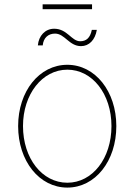

<svg xmlns="http://www.w3.org/2000/svg" viewBox="-20 -852 619 884"><path d="M290 11.7C418.5 11.7 515.6 -110.4 515.6 -271.5C515.6 -431.6 418 -553.7 290 -553.7C161.1 -553.7 63.5 -432.1 63.5 -271.5C63.5 -110.4 161.1 11.7 290 11.7ZM290 -10.7C173.8 -10.7 85.9 -123 85.9 -271.5C85.9 -418.5 174.8 -531.2 290 -531.2C405.3 -531.2 493.2 -418.9 493.2 -271.5C493.2 -123 405.8 -10.7 290 -10.7ZM353 -639.6C390.1 -639.6 418 -668 425.8 -714.4H402.8C395 -677.2 377 -662.1 349.1 -662.1C309.1 -662.1 290 -719.7 229.5 -719.7C188 -719.7 158.2 -687.5 154.3 -643.1H176.8C179.7 -676.8 201.2 -697.3 233.4 -697.3C278.3 -697.3 298.3 -639.6 353 -639.6ZM403.8 -832H176.3V-809.6H403.8Z"/></svg>

Font: Raveo Thin
Style: Regular
Weight: 100
Designer: Jakub Foglar, Rasmus Andersson (Inter)
Foundry: Jakubfoglar.com
Version: Version 1.100;Glyphs 3.2.3 (3260)